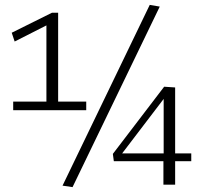

<svg xmlns="http://www.w3.org/2000/svg" viewBox="-20 -756 847 786"><path d="M34 -305V-340H170V-652L40 -586L28 -622L193 -704H218V-340H333V-305ZM277 10 236 4 593 -736 634 -729ZM446 -96 442 -126 652 -401 697 -398V-128H763V-96H697V0H649V-96ZM480 -128H650V-351Z"/></svg>

Font: Georama ExtraCondensed Thin Light
Style: Regular
Weight: 300
Version: Version 1.001